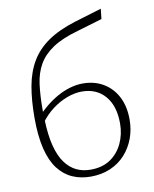

<svg xmlns="http://www.w3.org/2000/svg" viewBox="-81 -773 673 839"><g transform="rotate(-10 255.0 -353.5)"><path d="M254 4Q210 4 173.5 -12Q137 -28 110.5 -62.5Q84 -97 70 -153.5Q56 -210 56 -291Q56 -369 67 -430.5Q78 -492 105.5 -538.5Q133 -585 181.5 -618.5Q230 -652 305 -675L424 -711L419 -666L308 -633Q237 -613 195 -585Q153 -557 131.5 -519.5Q110 -482 103.5 -433Q97 -384 97 -320Q97 -314 97 -307.5Q97 -301 97 -296L98 -279Q100 -208 112.5 -159.5Q125 -111 146.5 -82Q168 -53 196 -39.5Q224 -26 259 -26Q311 -26 346.5 -50Q382 -74 401 -114.5Q420 -155 420 -203Q420 -281 382 -325Q344 -369 279 -369Q248 -369 214 -356.5Q180 -344 148.5 -320.5Q117 -297 93 -264L76 -288Q97 -313 122.5 -334Q148 -355 175.5 -370.5Q203 -386 232.5 -394.5Q262 -403 289 -403Q341 -403 380.5 -379.5Q420 -356 442 -313.5Q464 -271 464 -212Q464 -168 449.5 -129Q435 -90 408 -60Q381 -30 342 -13Q303 4 254 4Z"/></g></svg>

Font: Ysabeau ExtraLight
Style: Regular
Weight: 250
Designer: Christian Thalmann (Catharsis Fonts)
Version: Version 2.002